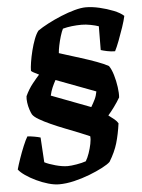

<svg xmlns="http://www.w3.org/2000/svg" viewBox="-121 -767 753 1015"><g transform="rotate(-5 256.0 -260.0)"><path d="M151 200Q126 200 94.5 191Q63 182 31.5 167Q0 152 -24.5 135Q-49 118 -60 103Q-54 81 -42.5 47.5Q-31 14 -17.5 -18.5Q-4 -51 6 -67Q23 -66 42.5 -62.5Q62 -59 75 -55L83 77Q104 88 140.5 98Q177 108 205 108Q223 108 252.5 103Q282 98 302 91Q312 75 320.5 50.5Q329 26 334 1.5Q339 -23 337 -39Q315 -49 281 -62.5Q247 -76 208.5 -91Q170 -106 134.5 -122Q99 -138 73.5 -153Q48 -168 40 -181Q35 -190 29 -208Q23 -226 20.5 -245.5Q18 -265 20 -279Q37 -316 60 -344.5Q83 -373 96 -387Q80 -395 68.5 -401Q57 -407 55 -411Q55 -428 59.5 -456.5Q64 -485 72 -517Q80 -549 90.5 -576.5Q101 -604 113 -619Q136 -635 169.5 -652.5Q203 -670 240.5 -685.5Q278 -701 313 -710.5Q348 -720 373 -720Q406 -720 445 -711Q484 -702 519 -688Q554 -674 572 -657Q567 -633 555 -597.5Q543 -562 530 -528Q517 -494 507 -475Q486 -475 465 -479.5Q444 -484 432 -488L433 -614Q416 -620 390.5 -625Q365 -630 343 -630Q317 -630 291 -627Q265 -624 243 -618Q236 -605 228.5 -580.5Q221 -556 216 -531.5Q211 -507 210 -491Q219 -488 251 -478Q283 -468 324.5 -455Q366 -442 405.5 -427.5Q445 -413 468 -400Q481 -382 490.5 -350Q500 -318 504.5 -285Q509 -252 507 -230Q493 -206 475 -181.5Q457 -157 442 -140Q460 -127 473 -116Q486 -105 492 -94Q484 -36 470.5 10Q457 56 427 105Q415 117 384.5 133Q354 149 314 164.5Q274 180 231.5 190Q189 200 151 200ZM356 -192Q368 -212 377 -230.5Q386 -249 390 -272L180 -351Q170 -333 161.5 -313.5Q153 -294 148 -271Z"/></g></svg>

Font: Texturina Black
Style: Italic
Weight: 900
Italic angle: -11°
Designer: Guillermo Torres Carreño
Foundry: Omnibus-Type
Version: Version 1.002; ttfautohint (v1.8.3)